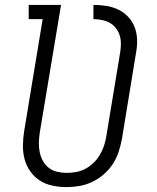

<svg xmlns="http://www.w3.org/2000/svg" viewBox="-20 -755 640 783"><path d="M251 8Q222 8 193.5 2Q165 -4 142 -19Q119 -34 103 -57Q87 -80 80 -107Q73 -134 73.5 -163.5Q74 -193 79 -223L154 -677H97V-735H229L142 -213Q139 -193 138.5 -173Q138 -153 142 -134Q146 -115 155 -98.5Q164 -82 179 -70.5Q194 -59 213 -54.5Q232 -50 252 -50Q271 -50 290.5 -53.5Q310 -57 328 -66.5Q346 -76 361 -90.5Q376 -105 386.5 -122.5Q397 -140 403.5 -158.5Q410 -177 413 -196L470 -541Q473 -559 473 -577Q473 -595 468 -611Q463 -627 452.5 -640.5Q442 -654 427.5 -662Q413 -670 395.5 -673.5Q378 -677 361 -677V-735Q387 -735 413 -731Q439 -727 462 -716Q485 -705 502.5 -686.5Q520 -668 529 -644.5Q538 -621 539 -594.5Q540 -568 535 -541L477 -187Q472 -161 463.5 -135Q455 -109 439.5 -85.5Q424 -62 402.5 -43.5Q381 -25 355.5 -13Q330 -1 303.5 3.5Q277 8 251 8Z"/></svg>

Font: Iosevka Etoile Light Oblique
Style: Regular
Weight: 300
Italic angle: -9°
Designer: Belleve Invis
Foundry: Belleve Invis
Version: Version 15.5.2; ttfautohint (v1.8.4)